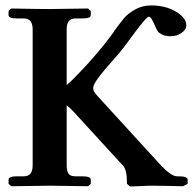

<svg xmlns="http://www.w3.org/2000/svg" viewBox="-20 -678 704 700"><path d="M223.1 -75.2Q223.1 -54.2 230 -44.7Q236.8 -35.2 254.9 -35.2H280.8Q310.5 -35.2 311 -22.9V-7.8L300.8 1Q200.7 -1 163.1 -1L21 1L11.2 -7.8V-22.9Q11.2 -35.2 41 -35.2H66.9Q99.1 -35.2 99.1 -75.2V-570.8Q99.1 -610.8 66.9 -610.8H41Q11.2 -610.8 11.2 -623V-638.2L21 -647Q121.1 -645 159.2 -645Q159.2 -645 300.8 -647L311 -638.2V-623Q311 -610.8 280.8 -610.8H254.9Q222.7 -610.8 223.1 -570.8V-368.2Q226.1 -371.1 233.6 -377.4Q241.2 -383.8 246.1 -389.2Q306.2 -449.2 358.9 -514.2Q372.1 -531.2 396 -563H395Q419.9 -597.2 433.3 -613Q446.8 -628.9 472.9 -643.6Q499 -658.2 530.8 -658.2Q584 -658.2 621.6 -635.5Q659.2 -612.8 659.2 -585.9Q659.2 -569.8 641.6 -557.9Q624 -545.9 602.1 -545.9Q583 -545.9 571 -552Q559.1 -558.1 555.4 -563.5Q551.8 -568.8 545.9 -582Q531.7 -617.2 522.9 -617.2Q513.2 -617.2 457 -540Q432.1 -504.9 414.1 -483.9Q411.1 -481 367.2 -430.2Q320.3 -376 319.8 -357.9Q319.8 -345.7 329.1 -335Q367.2 -293 446.5 -206.5Q525.9 -120.1 564 -78.1Q604 -35.2 625 -35.2H631.8Q664.1 -35.2 664.1 -22.9V-7.8L647 1Q564.9 -1 525.9 -1L454.1 2L442.9 -7.8V-11.2Q442.9 -58.1 429.2 -73.2L249 -270Q234.9 -285.2 223.1 -293.9Z"/></svg>

Font: Linux Libertine
Style: Semibold
Weight: 600
Designer: Philipp H. Poll
Foundry: Philipp H. Poll
Version: Version 5.1.2 ; ttfautohint (v0.9)